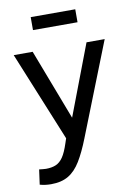

<svg xmlns="http://www.w3.org/2000/svg" viewBox="-91 -727 662 941"><g transform="rotate(-10 240.0 -256.0)"><path d="M86.4 155.3Q72.3 155.3 58.6 153.6Q44.9 151.9 30.3 147.9L40.5 73.7Q50.3 74.7 58.8 75.7Q67.4 76.7 74.7 76.7Q103 76.7 123.5 68.1Q144 59.6 159.7 36.6Q175.3 13.7 189.5 -30.3L197.3 -53.7L15.1 -499.5H109.4L243.7 -147.9L377.4 -499.5H467.8L285.6 -38.1Q259.8 27.8 233.6 70.8Q207.5 113.8 172.9 134.5Q138.2 155.3 86.4 155.3ZM129.4 -604V-668.5H351.1V-604Z"/></g></svg>

Font: Pontano Sans Medium
Style: Regular
Weight: 500
Designer: Vernon Adams
Foundry: Vernon Adams
Version: Version 2.001